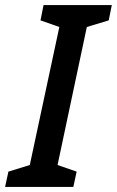

<svg xmlns="http://www.w3.org/2000/svg" viewBox="-55 -734 459 754"><path d="M-22 -60 62 -86 178 -628 104 -654 116 -714H384L372 -654L286 -628L171 -86L246 -60L233 0H-35Z"/></svg>

Font: Noto Sans UI NarrowMedium
Style: Italic
Weight: 500
Width: 4
Italic angle: -12°
Designer: Monotype Design Team
Foundry: Monotype Imaging Inc.
Version: Version 1.001